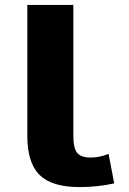

<svg xmlns="http://www.w3.org/2000/svg" viewBox="-20 -750 525 780"><path d="M303 10Q191 10 141 -39Q91 -88 91 -198V-730H278V-198Q278 -148 293.5 -129Q309 -110 348 -110Q385 -110 421 -125L444 -5Q377 10 303 10Z"/></svg>

Font: M PLUS 1p ExtraBold
Style: Regular
Weight: 800
Version: Version 1.062